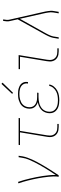

<svg xmlns="http://www.w3.org/2000/svg" viewBox="848 -1644 805 2540"><g transform="rotate(-90 1250.0 -374.5)"><path d="M181 0Q187 -35 185.5 -69.5Q184 -104 180.5 -138Q177 -172 172 -205.5Q167 -239 161 -272.5Q155 -306 147.5 -339Q140 -372 132 -404.5Q124 -437 114.5 -469Q105 -501 94 -532L113 -538Q127 -499 138 -458.5Q149 -418 158.5 -377Q168 -336 176.5 -294.5Q185 -253 191 -211Q197 -169 201.5 -126Q206 -83 204 -39Q228 -74 250.5 -109Q273 -144 294.5 -179.5Q316 -215 336.5 -251.5Q357 -288 375.5 -325Q394 -362 409.5 -400Q425 -438 431 -477L440 -530H459L451 -477Q445 -445 433.5 -413.5Q422 -382 408.5 -351.5Q395 -321 379 -291Q363 -261 346 -231.5Q329 -202 311.5 -172.5Q294 -143 275.5 -114.5Q257 -86 238.5 -57Q220 -28 200 0Z M840 0Q819 0 799 -3.5Q779 -7 761.5 -16.5Q744 -26 731.5 -41Q719 -56 712.5 -75Q706 -94 706 -114.5Q706 -135 710 -156L769 -512H600L603 -530H959L956 -512H788L729 -153Q726 -135 726 -117Q726 -99 731 -83Q736 -67 747 -53.5Q758 -40 772.5 -32Q787 -24 804.5 -21Q822 -18 840 -18H880V0Z M1193 8Q1170 8 1147 5Q1124 2 1103.5 -5.5Q1083 -13 1065.5 -26.5Q1048 -40 1037 -58.5Q1026 -77 1023 -100Q1020 -123 1024 -146Q1028 -171 1040.5 -194.5Q1053 -218 1073.5 -235Q1094 -252 1118.5 -262Q1143 -272 1168 -277Q1147 -283 1128.5 -295Q1110 -307 1098 -325Q1086 -343 1083 -366Q1080 -389 1084 -412Q1087 -432 1096 -451.5Q1105 -471 1120.5 -486.5Q1136 -502 1155.5 -512Q1175 -522 1195 -528Q1215 -534 1235.5 -536Q1256 -538 1276 -538Q1297 -538 1316.5 -536Q1336 -534 1354.5 -528Q1373 -522 1389.5 -512.5Q1406 -503 1417.5 -487.5Q1429 -472 1433.5 -453Q1438 -434 1435 -414Q1434 -412 1433.5 -410Q1433 -408 1433 -406H1414Q1414 -408 1414.5 -409.5Q1415 -411 1415 -413Q1418 -430 1413.5 -447Q1409 -464 1399 -477Q1389 -490 1375 -498.5Q1361 -507 1345 -511.5Q1329 -516 1311.5 -518Q1294 -520 1276 -520Q1258 -520 1240 -518Q1222 -516 1204 -511Q1186 -506 1168.5 -497.5Q1151 -489 1137 -475.5Q1123 -462 1114.5 -444.5Q1106 -427 1103 -409Q1100 -390 1102 -371.5Q1104 -353 1113 -337.5Q1122 -322 1136.5 -311.5Q1151 -301 1168 -295Q1185 -289 1203.5 -287Q1222 -285 1241 -285H1294L1291 -267H1238Q1218 -267 1197.5 -265Q1177 -263 1156.5 -257.5Q1136 -252 1116.5 -242.5Q1097 -233 1081 -218Q1065 -203 1055.5 -183.5Q1046 -164 1043 -144Q1040 -123 1042.5 -103Q1045 -83 1055 -67Q1065 -51 1080.5 -39.5Q1096 -28 1114.5 -21.5Q1133 -15 1153 -12.5Q1173 -10 1193 -10Q1222 -10 1251.5 -14.5Q1281 -19 1308.5 -33Q1336 -47 1357 -71.5Q1378 -96 1383 -125H1402Q1397 -92 1374.5 -64Q1352 -36 1322 -19.5Q1292 -3 1258.5 2.5Q1225 8 1193 8ZM1291 -604 1278 -616 1410 -757 1426 -743Z M1840 0Q1819 0 1799 -3.5Q1779 -7 1761.5 -16.5Q1744 -26 1731.5 -41Q1719 -56 1712.5 -75Q1706 -94 1706 -114.5Q1706 -135 1710 -156L1769 -512H1605V-530H1791L1729 -153Q1726 -135 1726 -117Q1726 -99 1731 -83Q1736 -67 1747 -53.5Q1758 -40 1772.5 -32Q1787 -24 1804.5 -21Q1822 -18 1840 -18H1880V0Z M2007 0 2019 -74Q2022 -91 2028.5 -107.5Q2035 -124 2042.5 -140Q2050 -156 2058.5 -172Q2067 -188 2076 -204L2264 -542L2241 -645Q2236 -665 2237 -686Q2238 -707 2242 -728L2243 -735H2263L2262 -728Q2258 -708 2256.5 -688Q2255 -668 2260 -649L2361 -204Q2365 -188 2368 -172Q2371 -156 2373 -140Q2375 -124 2376.5 -107Q2378 -90 2375 -74L2363 0H2343L2355 -74Q2358 -90 2357 -106Q2356 -122 2353.5 -138Q2351 -154 2348.5 -169.5Q2346 -185 2342 -200L2271 -514L2093 -196Q2085 -181 2076.5 -166Q2068 -151 2061 -136Q2054 -121 2047.5 -105Q2041 -89 2038 -74L2026 0Z"/></g></svg>

Font: Iosevka Curly Thin Oblique
Style: Regular
Weight: 100
Italic angle: -9°
Monospace: yes
Designer: Belleve Invis
Foundry: Belleve Invis
Version: Version 11.1.0; ttfautohint (v1.8.3)